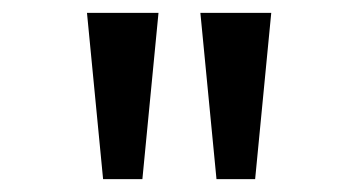

<svg xmlns="http://www.w3.org/2000/svg" viewBox="-20 -749 542 298"><path d="M140 -471 115 -729H226L201 -471ZM316 -471 291 -729H401L376 -471Z"/></svg>

Font: ugurmukhi25
Style: Book
Weight: 400
Designer: Jelle Bosma - Monotype Design Team
Foundry: Monotype Imaging Inc.
Version: Version 2.003